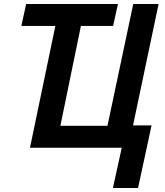

<svg xmlns="http://www.w3.org/2000/svg" viewBox="-20 -734 822 954"><path d="M541 200 585 0H129L255 -605H86L110 -714H566L542 -605H382L280 -109H514L642 -714H768L641 -111H733L666 200Z"/></svg>

Font: Noto Sans Display SemiBold
Style: Italic
Weight: 600
Italic angle: -12°
Designer: Monotype Design Team
Foundry: Monotype Imaging Inc.
Version: Version 2.003